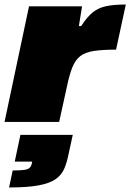

<svg xmlns="http://www.w3.org/2000/svg" viewBox="-21 -538 575 847"><path d="M-1 0 107 -510H341L327 -423H337Q363 -463 387.5 -483Q412 -503 446 -510.5Q480 -518 534 -518L491 -319Q430 -319 392 -313Q354 -307 332.5 -290Q311 -273 298 -240.5Q285 -208 274 -155L240 0ZM19 289 35 214Q68 214 85.5 211.5Q103 209 110 202Q117 195 120 181L121 175H44L69 57H300L281 144Q274 179 262.5 206Q251 233 225.5 251.5Q200 270 151 279.5Q102 289 19 289Z"/></svg>

Font: Saira Expanded Black
Style: Italic
Weight: 900
Width: 7
Italic angle: -12°
Designer: Hector Gatti with collaboration of the Omnibus-Type team
Foundry: Omnibus-Type
Version: Version 1.101